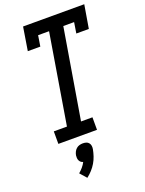

<svg xmlns="http://www.w3.org/2000/svg" viewBox="-179 -818 869 1153"><g transform="rotate(-20 255.5 -242.0)"><path d="M78 0V-80H162L257 -655H187L176 -586H96L120 -735H511L486 -586H406L417 -655H348L252 -80H325V0ZM172 251 135 209Q149 197 161 183Q173 169 181 153Q173 151 167 146Q161 141 157.5 133.5Q154 126 153.5 117.5Q153 109 154 101Q156 90 161 79.5Q166 69 175 61Q184 53 195 50Q206 47 217 47Q228 47 238 50Q248 53 254.5 61Q261 69 262.5 79.5Q264 90 262 101Q258 122 251 143Q244 164 232.5 183.5Q221 203 205.5 220Q190 237 172 251Z"/></g></svg>

Font: Iosevka Slab Medium
Style: Italic
Weight: 500
Italic angle: -9°
Monospace: yes
Designer: Belleve Invis
Foundry: Belleve Invis
Version: Version 11.1.0; ttfautohint (v1.8.3)